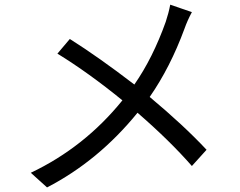

<svg xmlns="http://www.w3.org/2000/svg" viewBox="-20 -780 1040 831"><path d="M716.8 -759.8 810.5 -727.5Q791 -691.4 778.3 -655.3Q716.8 -488.3 627.9 -360.4Q775.4 -237.3 874 -131.8L810.5 -61.5Q713.9 -171.9 575.2 -292Q406.2 -84 183.6 31.2L113.3 -32.2Q345.7 -142.6 509.8 -345.7Q362.3 -465.8 228.5 -547.9L282.2 -611.3Q406.2 -533.2 561.5 -414.1Q641.6 -529.3 697.3 -685.5Q710 -723.6 716.8 -759.8Z"/></svg>

Font: GenEi Gothic M Regular
Style: Regular
Weight: 400
Designer: o_tamon (Modified); [Source Han Sans]
Ryoko NISHIZUKA  (kana & ideographs); Paul D. Hunt (Latin, Greek & Cyrillic); Wenl
Version: Version 1.1a;Original Version 1.004